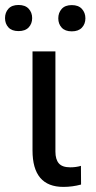

<svg xmlns="http://www.w3.org/2000/svg" viewBox="-33 -731 377 757"><path d="M185.5 -528.3V-133.3Q185.5 -102.5 199 -86.9Q212.4 -71.3 243.7 -71.3Q267.1 -71.3 286.1 -77.1L286.6 -3.4Q252.4 5.9 216.8 5.9Q95.2 5.9 95.2 -137.7V-528.3ZM-13.2 -659.7Q-13.2 -681.6 0.2 -696.5Q13.7 -711.4 40 -711.4Q66.4 -711.4 80.1 -696.5Q93.8 -681.6 93.8 -659.7Q93.8 -637.7 80.1 -623Q66.4 -608.4 40 -608.4Q13.7 -608.4 0.2 -623Q-13.2 -637.7 -13.2 -659.7ZM196.8 -658.7Q196.8 -680.7 210.2 -695.8Q223.6 -710.9 250 -710.9Q276.4 -710.9 290 -695.8Q303.7 -680.7 303.7 -658.7Q303.7 -636.7 290 -622.1Q276.4 -607.4 250 -607.4Q223.6 -607.4 210.2 -622.1Q196.8 -636.7 196.8 -658.7Z"/></svg>

Font: APIMedia Roboto
Style: Regular
Weight: 400
Designer: Google
Version: Version 2.137; 2017